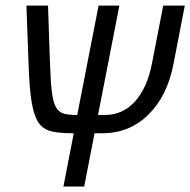

<svg xmlns="http://www.w3.org/2000/svg" viewBox="-20 -679 693 699"><path d="M210.9 0 248.5 -193.8Q184.1 -193.8 157.2 -203.9Q130.4 -213.9 116.2 -238.8Q102.1 -263.7 94.5 -311.8Q86.9 -359.9 84 -447.3L76.2 -658.7H154.8L162.1 -445.3Q164.6 -377.4 168.9 -343.5Q173.3 -309.6 181.9 -292.2Q190.4 -274.9 206.3 -267.6Q222.2 -260.3 261.2 -260.3L338.9 -658.7H414.6L336.9 -260.3H361.8Q426.3 -260.3 470.7 -308.8Q515.1 -357.4 532.7 -445.3L574.2 -658.7H652.8L611.8 -447.3Q589.4 -329.6 520.3 -261.7Q451.2 -193.8 352.5 -193.8H324.2L286.6 0Z"/></svg>

Font: Cousine
Style: Italic
Weight: 400
Italic angle: -12°
Monospace: yes
Designer: Steve Matteson
Foundry: Monotype Imaging Inc.
Version: Version 1.21